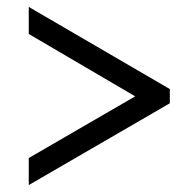

<svg xmlns="http://www.w3.org/2000/svg" viewBox="-20 -635 554 554"><path d="M63 -101V-179L370 -357L63 -537V-615L470 -378V-337Z"/></svg>

Font: Noto Serif SemiCondensed
Style: Bold Italic
Weight: 700
Width: 4
Italic angle: -12°
Designer: Monotype Design Team
Foundry: Monotype Imaging Inc.
Version: Version 2.014